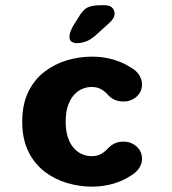

<svg xmlns="http://www.w3.org/2000/svg" viewBox="-20 -704 659 734"><path d="M331 9.5Q284 9.5 237 -4.2Q190 -18 151 -47.5Q112 -77 88.5 -124.5Q65 -172 65 -239Q65 -306 88.5 -353.5Q112 -401 151 -430.5Q190 -460 237 -473.8Q284 -487.5 331 -487.5Q374.5 -487.5 412.2 -476.5Q450 -465.5 478.5 -447Q501.5 -434.5 512.2 -416.8Q523 -399 523 -382Q523 -353 502 -334.5Q481 -316 453 -316Q432 -316 417.8 -322.8Q403.5 -329.5 393 -341Q382 -354 366.8 -362.8Q351.5 -371.5 330.5 -371.5Q311 -371.5 293 -363.5Q275 -355.5 261.2 -339.2Q247.5 -323 239.2 -298Q231 -273 231 -239Q231 -205 239.2 -180Q247.5 -155 261.2 -139Q275 -123 293 -115Q311 -107 330.5 -107Q351.5 -107 366.8 -115.8Q382 -124.5 393 -137Q404 -148.5 418 -155.5Q432 -162.5 453 -162.5Q481 -162.5 502 -144Q523 -125.5 523 -96Q523 -79 512.2 -61.8Q501.5 -44.5 478.5 -31.5Q450 -12.5 412.2 -1.5Q374.5 9.5 331 9.5ZM273.5 -539Q263 -539 254.2 -544.2Q245.5 -549.5 245.5 -563.5Q245.5 -580 260 -605.5L277.5 -633.5Q296 -666 313.8 -675Q331.5 -684 365 -684H381Q399 -684 408.5 -675Q418 -666 418 -652Q418 -633.5 396 -614.5L345 -568.5Q324.5 -550.5 306.8 -544.8Q289 -539 273.5 -539Z"/></svg>

Font: Sono Monospace
Style: Bold
Weight: 700
Designer: Tyler Finck
Foundry: Tyler Finck
Version: Version 2.112